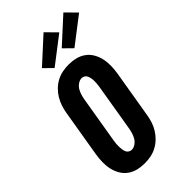

<svg xmlns="http://www.w3.org/2000/svg" viewBox="-297 -1073 1165 1165"><g transform="rotate(-45 285.5 -490.5)"><path d="M207 8Q176 8 147 1Q118 -6 94.5 -23Q71 -40 56.5 -65Q42 -90 35.5 -118.5Q29 -147 29.5 -178Q30 -209 35 -240L86 -545Q90 -570 98.5 -595.5Q107 -621 121 -644.5Q135 -668 155 -687.5Q175 -707 199.5 -720Q224 -733 250.5 -738Q277 -743 302 -743Q333 -743 362 -736Q391 -729 414.5 -712Q438 -695 452.5 -670Q467 -645 473.5 -616.5Q480 -588 479.5 -557Q479 -526 474 -495L423 -190Q419 -165 411 -139.5Q403 -114 388.5 -90.5Q374 -67 354 -47.5Q334 -28 309.5 -15Q285 -2 258.5 3Q232 8 207 8ZM208 -106Q225 -106 241 -117Q257 -128 266 -143.5Q275 -159 280 -175.5Q285 -192 288 -209L339 -514Q341 -526 342 -538Q343 -550 343 -561.5Q343 -573 341 -584.5Q339 -596 335 -606Q331 -616 321.5 -622.5Q312 -629 301 -629Q284 -629 268 -618Q252 -607 243 -591.5Q234 -576 229 -559.5Q224 -543 221 -526L170 -221Q168 -209 167 -197Q166 -185 166.5 -173.5Q167 -162 168.5 -150.5Q170 -139 174 -129Q178 -119 187.5 -112.5Q197 -106 208 -106ZM398 -788 343 -842 504 -989 571 -921ZM228 -788 173 -842 334 -989 401 -921Z"/></g></svg>

Font: Iosevka Curly Slab Heavy
Style: Italic
Weight: 900
Italic angle: -9°
Monospace: yes
Designer: Belleve Invis
Foundry: Belleve Invis
Version: Version 22.1.2; ttfautohint (v1.8.4)